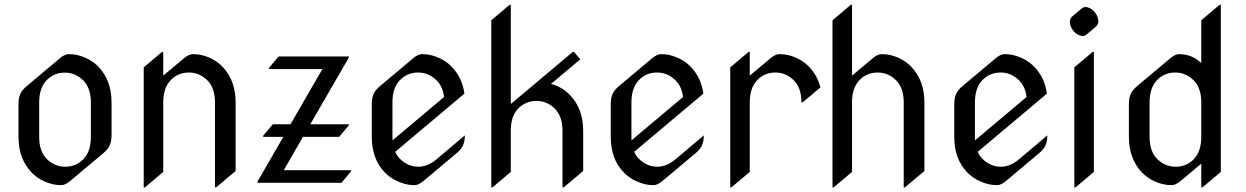

<svg xmlns="http://www.w3.org/2000/svg" viewBox="-20 -777 5296 816"><path d="M240.7 9.8Q220.2 9.8 206.1 6.3Q150.4 -6.3 113.3 -44.9Q58.6 -103 58.6 -195.3V-335.4Q58.6 -361.8 67.4 -379.9Q74.7 -395.5 94.7 -412.1L234.4 -529.3Q255.4 -546.9 272 -546.9Q292.5 -546.9 306.6 -543.5Q363.8 -529.8 399.4 -492.2Q454.1 -434.1 454.1 -341.8V-201.7Q454.1 -175.3 445.3 -157.2Q438 -141.6 418 -125L278.3 -7.8Q257.3 9.8 240.7 9.8ZM256.8 -68.4Q303.7 -68.4 334.5 -100.6Q366.2 -133.3 366.2 -195.3V-341.3Q366.2 -403.3 333.5 -435.5Q299.8 -468.3 255.9 -468.3Q209 -468.3 178.2 -436Q146.5 -403.3 146.5 -341.3V-195.3Q146.5 -133.3 179.2 -101.1Q212.9 -68.4 256.8 -68.4Z M590.8 19.5V-490.7L668.9 -556.6H673.8V-455.6L761.7 -529.3Q782.7 -546.9 799.3 -546.9Q819.8 -546.9 834 -543.5Q889.6 -531.2 926.8 -492.2Q981.4 -434.1 981.4 -341.8V-50.3L898.4 19.5H893.6V-341.8Q893.6 -403.8 860.8 -436Q827.1 -468.8 783.2 -468.8Q736.3 -468.8 705.6 -436.5Q673.8 -403.8 673.8 -341.8V-46.4L595.7 19.5Z M1074.2 0V-4.9L1184.1 -195.3H1098.6V-200.2L1139.6 -249H1214.8L1350.1 -483.4H1123V-488.3L1164.1 -537.1H1462.4V-532.2L1298.8 -249H1462.4V-244.1L1421.4 -195.3H1267.6L1186 -53.7H1472.2V-48.8L1431.2 0Z M1742.2 9.8Q1721.7 9.8 1707.5 6.3Q1650.9 -7.3 1614.7 -44.9Q1560.1 -101.6 1560.1 -195.3V-335.4Q1560.1 -361.8 1568.8 -379.9Q1576.2 -395.5 1596.2 -412.1L1735.8 -529.3Q1756.8 -546.9 1773.4 -546.9Q1793.9 -546.9 1808.1 -543.5Q1865.2 -529.8 1900.9 -492.2Q1945.3 -445.3 1953.6 -378.9L1659.7 -131.8Q1667.5 -113.8 1680.7 -101.1Q1714.8 -68.4 1758.3 -68.4Q1797.9 -68.4 1835.9 -100.6L1955.6 -201.7Q1955.6 -175.3 1946.8 -157.2Q1939.5 -141.6 1919.4 -125L1779.8 -7.8Q1758.8 9.8 1742.2 9.8ZM1648.4 -180.7Q1648.4 -180.7 1867.2 -364.7Q1862.3 -409.2 1835 -436Q1801.3 -468.8 1757.3 -468.8Q1710.4 -468.8 1679.7 -436.5Q1647.9 -403.8 1647.9 -341.8V-195.8Q1647.9 -188 1648.4 -180.7Z M2067.9 19.5V-690.9L2146 -756.8H2150.9V-335L2414.6 -556.6H2419.4L2446.3 -524.9L2321.8 -420.4Q2370.6 -407.2 2403.8 -371.6Q2458.5 -313.5 2458.5 -221.2V-50.3L2375.5 19.5H2370.6V-221.2Q2370.6 -282.7 2337.9 -315.4Q2304.2 -348.1 2260.3 -348.1Q2214.4 -348.1 2182.6 -315.9Q2150.9 -284.2 2150.9 -221.2V-46.4L2072.8 19.5Z M2757.8 9.8Q2737.3 9.8 2723.1 6.3Q2666.5 -7.3 2630.4 -44.9Q2575.7 -101.6 2575.7 -195.3V-335.4Q2575.7 -361.8 2584.5 -379.9Q2591.8 -395.5 2611.8 -412.1L2751.5 -529.3Q2772.5 -546.9 2789.1 -546.9Q2809.6 -546.9 2823.7 -543.5Q2880.9 -529.8 2916.5 -492.2Q2960.9 -445.3 2969.2 -378.9L2675.3 -131.8Q2683.1 -113.8 2696.3 -101.1Q2730.5 -68.4 2773.9 -68.4Q2813.5 -68.4 2851.6 -100.6L2971.2 -201.7Q2971.2 -175.3 2962.4 -157.2Q2955.1 -141.6 2935.1 -125L2795.4 -7.8Q2774.4 9.8 2757.8 9.8ZM2664.1 -180.7Q2664.1 -180.7 2882.8 -364.7Q2877.9 -409.2 2850.6 -436Q2816.9 -468.8 2772.9 -468.8Q2726.1 -468.8 2695.3 -436.5Q2663.6 -403.8 2663.6 -341.8V-195.8Q2663.6 -188 2664.1 -180.7Z M3083.5 19.5V-490.7L3161.6 -556.6H3166.5V-455.6L3254.4 -529.3Q3275.4 -546.9 3292 -546.9Q3312.5 -546.9 3326.7 -543.5Q3382.3 -531.2 3419.4 -492.2Q3454.1 -455.6 3466.8 -405.3L3391.1 -341.8H3386.2Q3386.2 -403.8 3353.5 -436Q3319.8 -468.8 3275.9 -468.8Q3229 -468.8 3198.2 -436.5Q3166.5 -403.8 3166.5 -341.8V-46.4L3088.4 19.5Z M3518.1 19.5V-690.9L3596.2 -756.8H3601.1V-455.6L3689 -529.3Q3710 -546.9 3726.6 -546.9Q3747.1 -546.9 3761.2 -543.5Q3816.9 -531.2 3854 -492.2Q3908.7 -434.1 3908.7 -341.8V-50.3L3825.7 19.5H3820.8V-341.8Q3820.8 -403.8 3788.1 -436Q3754.4 -468.8 3710.4 -468.8Q3663.6 -468.8 3632.8 -436.5Q3601.1 -403.8 3601.1 -341.8V-46.4L3522.9 19.5Z M4217.8 9.8Q4197.3 9.8 4183.1 6.3Q4126.5 -7.3 4090.3 -44.9Q4035.6 -101.6 4035.6 -195.3V-335.4Q4035.6 -361.8 4044.4 -379.9Q4051.8 -395.5 4071.8 -412.1L4211.4 -529.3Q4232.4 -546.9 4249 -546.9Q4269.5 -546.9 4283.7 -543.5Q4340.8 -529.8 4376.5 -492.2Q4420.9 -445.3 4429.2 -378.9L4135.3 -131.8Q4143.1 -113.8 4156.2 -101.1Q4190.4 -68.4 4233.9 -68.4Q4273.4 -68.4 4311.5 -100.6L4431.2 -201.7Q4431.2 -175.3 4422.4 -157.2Q4415 -141.6 4395 -125L4255.4 -7.8Q4234.4 9.8 4217.8 9.8ZM4124 -180.7Q4124 -180.7 4342.8 -364.7Q4337.9 -409.2 4310.5 -436Q4276.9 -468.8 4232.9 -468.8Q4186 -468.8 4155.3 -436.5Q4123.5 -403.8 4123.5 -341.8V-195.8Q4123.5 -188 4124 -180.7Z M4593.3 -747.1Q4599.6 -747.1 4607.4 -744.1Q4623.5 -737.8 4633.8 -724.1Q4647.9 -705.6 4647.9 -686.5Q4647.9 -672.4 4636.7 -663.1L4598.6 -630.9Q4590.3 -624 4581.5 -624Q4575.2 -624 4567.4 -627Q4551.8 -632.8 4541 -647Q4526.9 -665.5 4526.9 -684.6Q4526.9 -698.7 4538.1 -708L4576.2 -740.2Q4584.5 -747.1 4593.3 -747.1ZM4545.9 19.5V-490.7L4624 -556.6H4628.9V-46.4L4550.8 19.5Z M4976.1 -68.4Q5022.9 -68.4 5053.7 -100.6Q5085.4 -133.3 5085.4 -195.3V-341.8Q5085.4 -403.8 5052.7 -436Q5019 -468.8 4975.1 -468.8Q4928.2 -468.8 4897.5 -436.5Q4865.7 -403.8 4865.7 -341.8V-195.3Q4865.7 -133.3 4898.4 -101.1Q4932.1 -68.4 4976.1 -68.4ZM5090.3 19.5H5085.4V-81.5L4997.6 -7.8Q4976.6 9.8 4960 9.8Q4939.5 9.8 4925.3 6.3Q4869.6 -6.3 4832.5 -44.9Q4777.8 -103 4777.8 -195.3V-335.4Q4777.8 -361.8 4786.6 -379.9Q4793.9 -395 4814 -412.1L4953.6 -529.3Q4974.6 -546.9 4991.2 -546.9Q5009.3 -546.9 5025.4 -543Q5057.6 -535.2 5085.4 -509.3V-690.9L5163.6 -756.8H5168.5V-46.4Z"/></svg>

Font: Gothica
Style: Book
Weight: 400
Designer: Wojciech Kalinowski "wmk69" (wmk69@o2.pl)
Foundry: Wojciech Kalinowski "wmk69" (wmk69@o2.pl)
Version: Version 2.1.0; 2021-05-14